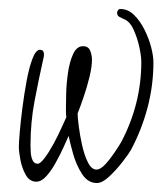

<svg xmlns="http://www.w3.org/2000/svg" viewBox="-20 -426 362 428"><path d="M196 -18Q176 -18 163 -38Q150 -58 143 -83Q136 -108 133 -123Q129 -114 121.5 -97.5Q114 -81 104 -63Q94 -45 83 -33Q72 -21 61 -21Q46 -21 37.5 -36Q29 -51 25.5 -69.5Q22 -88 22 -99Q22 -107 24 -131Q26 -155 30 -186Q34 -217 39.5 -246.5Q45 -276 52.5 -295.5Q60 -315 69 -315Q78 -315 78 -305Q78 -299 77 -297Q66 -248 57 -200.5Q48 -153 48 -102Q48 -97 48.5 -87Q49 -77 52.5 -69Q56 -61 64 -61Q70 -61 80 -74.5Q90 -88 100 -106.5Q110 -125 117.5 -142Q125 -159 128 -165Q127 -170 127 -175Q127 -180 127 -185Q127 -195 127.5 -217Q128 -239 131.5 -263.5Q135 -288 143 -305.5Q151 -323 165 -323Q177 -323 181 -313Q185 -303 185 -293Q185 -277 179.5 -254.5Q174 -232 166.5 -210Q159 -188 153 -173Q153 -165 155.5 -145Q158 -125 163 -102.5Q168 -80 176 -64Q184 -48 195 -48Q204 -48 215 -60Q226 -72 236 -87Q246 -102 250 -109Q295 -194 295 -288Q295 -301 290.5 -321.5Q286 -342 277.5 -360.5Q269 -379 255 -384Q251 -386 246 -388.5Q241 -391 241 -398Q241 -400 243 -403Q245 -406 248 -406Q265 -406 278.5 -393Q292 -380 302 -360Q312 -340 317 -320.5Q322 -301 322 -287Q322 -236 309 -186.5Q296 -137 272 -92Q267 -83 253 -65Q239 -47 223.5 -32.5Q208 -18 196 -18Z"/></svg>

Font: Licorice
Style: Regular
Weight: 400
Designer: Robert E. Leuschke
Foundry: Robert E. Leuschke
Version: Version 1.010; ttfautohint (v1.8.3)